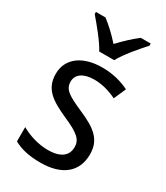

<svg xmlns="http://www.w3.org/2000/svg" viewBox="-193 -848 813 941"><g transform="rotate(30 214.0 -378.0)"><path d="M174 -606H259C282 -651 338 -715 373 -754V-766H317C282 -739 252 -711 216 -673C184 -709 148 -743 117 -766H63V-754C98 -713 150 -651 174 -606ZM387 -147C387 -231 334 -268 245 -307C156 -346 126 -364 126 -409C126 -449 161 -475 223 -475C268 -475 311 -462 350 -443L380 -511C335 -533 285 -546 227 -546C118 -546 44 -494 44 -405C44 -319 100 -284 191 -243C279 -205 304 -181 304 -140C304 -92 270 -62 196 -62C140 -62 82 -82 45 -104V-23C82 -2 130 10 196 10C314 10 387 -44 387 -147Z"/></g></svg>

Font: Noto Sans Gujarati UI SemiCondensed
Style: Regular
Weight: 400
Width: 4
Designer: Jelle Bosma - Monotype Design Team, Universal Thirst
Foundry: Monotype Imaging Inc.
Version: Version 2.106